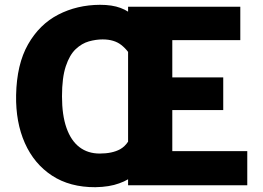

<svg xmlns="http://www.w3.org/2000/svg" viewBox="-20 -771 1093 799"><path d="M513 0V-25Q497.5 -15.5 476 -8Q435.5 7 377 8Q271 8.5 196.5 -40.2Q122 -89 83.5 -175.5Q45 -262 47 -375Q49.5 -503.5 96.8 -586.5Q144 -669.5 222.2 -710Q300.5 -750.5 396 -751Q447 -751 481.5 -738Q499 -731.5 513 -722.5V-743H980V-604H697V-449H909V-313H697V-142H1009V0ZM484.5 -584Q455 -607 407 -607Q379.5 -607 350 -598.8Q320.5 -590.5 295 -566.5Q269.5 -542.5 253.8 -495.2Q238 -448 238 -370Q238 -291.5 256.8 -238.5Q275.5 -185.5 310.5 -158.8Q345.5 -132 395 -132Q447 -132 480 -150Q499.5 -161 513 -181.5V-555Q501 -571 484.5 -584Z"/></svg>

Font: Koeln Type Sans ExtraBold
Style: Regular
Weight: 800
Designer: Eben Sorkin
Foundry: Eben Sorkin
Version: Version 2.001